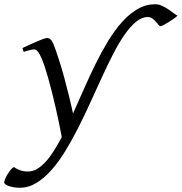

<svg xmlns="http://www.w3.org/2000/svg" viewBox="-108 -635 852 899"><path d="M723.1 -562Q718.3 -556.2 706.5 -547.9Q694.8 -539.6 681.9 -531.5Q668.9 -523.4 657.7 -517.8Q646.5 -512.2 643.1 -512.2Q639.2 -512.2 634 -518.8Q628.9 -525.4 621.8 -533.4Q614.7 -541.5 605.5 -548.3Q596.2 -555.2 584 -555.2Q555.7 -555.2 528.6 -532.7Q501.5 -510.3 474.9 -471.9Q448.2 -433.6 422.1 -382.6Q396 -331.5 369.4 -273.9Q342.8 -216.3 315.2 -155.5Q287.6 -94.7 258.5 -37.1Q229.5 20.5 198.2 71.5Q167 122.6 133.1 160.9Q99.1 199.2 62.3 221.7Q25.4 244.1 -15.6 244.1Q-29.8 244.1 -43 241.9Q-56.2 239.7 -66.2 236.3Q-76.2 232.9 -82.3 228.3Q-88.4 223.6 -88.4 219.2Q-88.4 213.4 -83.7 202.4Q-79.1 191.4 -72.3 180.2Q-65.4 168.9 -57.4 159.4Q-49.3 149.9 -42.5 147Q-33.2 154.3 -23.4 158.4Q-13.7 162.6 -4.9 164.8Q3.9 167 11.2 167.5Q18.6 168 23.4 168Q45.4 168 65.7 156Q85.9 144 105.5 122.8Q125 101.6 143.8 71.8Q162.6 42 181.2 6.8Q175.8 -22.5 168.7 -57.1Q161.6 -91.8 153.3 -128.2Q145 -164.6 136 -200.4Q127 -236.3 118.2 -267.6Q109.4 -298.8 101.1 -324Q92.8 -349.1 85.9 -363.8Q74.7 -388.7 66.9 -396.2Q59.1 -403.8 50.8 -403.8Q46.4 -403.8 38.3 -402.1Q30.3 -400.4 22.5 -397.9Q13.2 -395.5 2.9 -392.1L-2.9 -410.2Q17.6 -419.4 36.1 -428Q54.7 -436.5 69.6 -442.9Q84.5 -449.2 95.7 -453.1Q106.9 -457 112.8 -457Q119.6 -457 124.8 -453.6Q129.9 -450.2 134.8 -442.9Q139.6 -435.5 144.3 -423.6Q148.9 -411.6 154.8 -395Q163.6 -370.1 173.8 -337.2Q184.1 -304.2 194.3 -266.1Q204.6 -228 214.8 -186.5Q225.1 -145 233.9 -103.5Q259.3 -160.2 285.6 -220Q312 -279.8 340.1 -336.7Q368.2 -393.6 398.9 -444.1Q429.7 -494.6 464.1 -532.7Q498.5 -570.8 536.9 -593Q575.2 -615.2 619.1 -615.2Q634.8 -615.2 650.9 -607.7Q667 -600.1 681.2 -590.6Q695.3 -581.1 706.3 -572.5Q717.3 -564 723.1 -562Z"/></svg>

Font: Gentium Basic
Style: Italic
Weight: 400
Italic angle: -8°
Designer: J. Victor Gaultney and Annie Olsen
Foundry: SIL International
Version: Version 1.102; 2013; Maintenance release